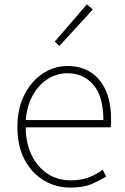

<svg xmlns="http://www.w3.org/2000/svg" viewBox="-20 -840 567 873"><path d="M300 13Q234 13 179 -20Q124 -53 91.5 -114.5Q59 -176 59 -262Q59 -327 77.5 -378Q96 -429 128.5 -465.5Q161 -502 201.5 -521Q242 -540 286 -540Q347 -540 391.5 -512Q436 -484 460.5 -429.5Q485 -375 485 -297Q485 -289 485 -280.5Q485 -272 483 -261H97Q97 -192 122.5 -137.5Q148 -83 194 -51.5Q240 -20 302 -20Q347 -20 382 -33Q417 -46 447 -68L463 -37Q433 -19 396 -3Q359 13 300 13ZM97 -294H450Q450 -401 405 -454Q360 -507 286 -507Q239 -507 198 -481.5Q157 -456 130 -408.5Q103 -361 97 -294ZM250 -631 229 -651 375 -820 402 -797Z"/></svg>

Font: Noto Sans JP
Style: Regular
Weight: 100
Designer: Ryoko NISHIZUKA 西塚涼子 (kana, bopomofo & ideographs); Paul D. Hunt (Latin, Greek & Cyrillic); Sandoll Communications 산돌커뮤니
Foundry: Adobe
Version: Version 2.004;hotconv 1.0.118;makeotfexe 2.5.65603